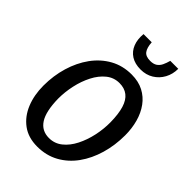

<svg xmlns="http://www.w3.org/2000/svg" viewBox="-284 -1115 1243 1243"><g transform="rotate(45 338.0 -493.0)"><path d="M299.5 8Q217 8 161.2 -33.5Q105.5 -75 77.2 -144.8Q49 -214.5 49 -300Q49 -391 73.5 -473Q98 -555 144.2 -618.8Q190.5 -682.5 255.8 -718.8Q321 -755 402.5 -755Q465 -755 511.5 -730.8Q558 -706.5 589 -664Q620 -621.5 635.5 -565.5Q651 -509.5 651 -446.5Q651 -355 627 -272.8Q603 -190.5 557.5 -127.2Q512 -64 446.8 -28Q381.5 8 299.5 8ZM314 -85Q365.5 -85 405 -116.8Q444.5 -148.5 471 -200.8Q497.5 -253 511 -315.2Q524.5 -377.5 524 -439Q523 -514.5 508 -563.5Q493 -612.5 462.5 -636.2Q432 -660 386 -660Q335 -660 295.8 -628.2Q256.5 -596.5 229.8 -544.2Q203 -492 189.5 -430.2Q176 -368.5 176 -308Q178 -192.5 212.8 -138.8Q247.5 -85 314 -85ZM420 -818Q368 -818 333 -840.2Q298 -862.5 282.2 -902.5Q266.5 -942.5 271.5 -994H346.5Q349.5 -946.5 366.5 -924Q383.5 -901.5 424.5 -901.5Q454 -901.5 471.8 -913.5Q489.5 -925.5 499.5 -946.5Q509.5 -967.5 516.5 -994H589.5Q589.5 -945 567.8 -905Q546 -865 507.8 -841.5Q469.5 -818 420 -818Z"/></g></svg>

Font: Merriweather Sans Medium
Style: Italic
Weight: 500
Italic angle: -7.5°
Designer: Eben Sorkin
Foundry: Eben Sorkin
Version: Version 2.001